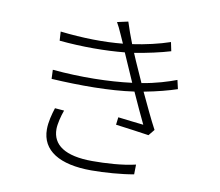

<svg xmlns="http://www.w3.org/2000/svg" viewBox="-86 -887 1173 1024"><g transform="rotate(10 500.0 -375.0)"><path d="M223 -260C212 -226 200 -182 200 -142C200 -27 299 33 471 33C541 33 635 26 700 14L701 -39C630 -22 540 -17 468 -17C319 -17 250 -67 250 -152C250 -179 261 -224 273 -256ZM840 -522C795 -505 732 -485 654 -472C632 -520 614 -561 604 -584L587 -624C656 -635 728 -651 781 -667L771 -715C713 -695 639 -678 569 -668C554 -707 539 -747 528 -783L469 -770C479 -752 487 -737 499 -709C505 -695 512 -679 520 -662C420 -652 303 -654 182 -668L185 -619C310 -607 436 -608 538 -618C545 -602 552 -586 559 -570C570 -544 587 -506 605 -465C482 -449 329 -446 176 -460L178 -411C333 -402 493 -402 625 -421C653 -359 682 -296 702 -255C669 -259 617 -264 564 -271L559 -230C621 -222 693 -212 739 -205L766 -238C739 -288 705 -361 673 -429C747 -443 806 -459 851 -474Z"/></g></svg>

Font: Noto Sans CJK JP Light
Style: Regular
Weight: 300
Designer: Ryoko NISHIZUKA (kana & ideographs); Paul D. Hunt (Latin, Greek & Cyrillic); Wenlong ZHANG (bopomofo); Sandoll Communica
Foundry: Adobe Systems Incorporated
Version: Version 1.004;PS 1.004;hotconv 1.0.82;makeotf.lib2.5.63406